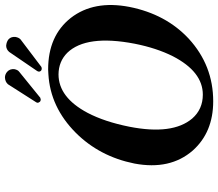

<svg xmlns="http://www.w3.org/2000/svg" viewBox="-73 -800 883 777"><g transform="rotate(-90 368.5 -411.5)"><path d="M456.1 -616.2Q362.8 -616.2 300.3 -498.5Q264.2 -429.7 244.1 -329.1Q210 -154.8 277.3 -75.2Q314.9 -32.2 374 -32.2Q466.8 -32.2 529.3 -153.3Q562.5 -219.2 580.1 -308.1Q617.7 -503.4 543.5 -580.6Q508.3 -615.7 456.1 -616.2ZM729 -329.1Q699.7 -181.6 600.1 -88.9Q492.2 9.8 347.2 9.8Q221.7 9.8 147.9 -72.8Q67.9 -164.6 95.2 -309.1Q123.5 -449.7 219.2 -545.9Q322.8 -649.4 457 -657.2Q466.8 -657.7 476.1 -658.2Q612.3 -658.2 684.6 -566.4Q756.8 -473.1 729 -329.1ZM598.6 -817.9Q609.4 -807.1 607.4 -790Q605 -776.9 597.7 -770L486.8 -686Q483.4 -684.1 479.5 -684.1Q469.7 -684.1 467.3 -693.4Q467.3 -695.8 467.3 -696.8Q468.3 -700.7 469.2 -702.1L546.9 -815.9Q557.1 -827.6 571.8 -828.1Q588.4 -826.7 598.6 -817.9ZM466.3 -824.2Q479 -813 477.1 -794.9Q474.6 -781.7 467.3 -775.9L361.3 -689.9Q355 -688 353 -688Q350.1 -688.5 345.7 -690.9Q340.8 -696.3 341.3 -702.1Q342.3 -705.1 342.8 -706.1L416 -820.8Q426.3 -832.5 444.3 -833Q456.5 -832.5 466.3 -824.2Z"/></g></svg>

Font: Linux Libertine Capitals O
Style: Bold Italic Samll Caps
Weight: 400
Italic angle: -12°
Designer: Philipp H. Poll
Foundry: Philipp H. Poll
Version: Version 5.0.4